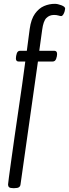

<svg xmlns="http://www.w3.org/2000/svg" viewBox="-20 -775 360 1002"><path d="M50 207Q33 207 27.5 202Q22 197 22 188Q22 184 26.5 150.5Q31 117 38.5 63Q46 9 55.5 -58Q65 -125 75.5 -195.5Q86 -266 95.5 -333Q105 -400 112 -454H77Q63 -454 63 -470Q63 -482 67.5 -496Q72 -510 85 -510H120L135 -624Q142 -675 162.5 -703.5Q183 -732 210 -743.5Q237 -755 266 -755Q281 -755 300.5 -747.5Q320 -740 320 -730Q320 -726 317.5 -716.5Q315 -707 310 -699Q305 -691 299 -691Q295 -691 285 -694Q275 -697 262 -697Q238 -697 222 -681Q206 -665 200 -619L185 -510H263Q278 -510 278 -493Q278 -482 273 -468Q268 -454 255 -454H178L87 188Q86 197 79 202Q72 207 54 207Z"/></svg>

Font: Asap Condensed Condensed Light
Style: Italic
Weight: 300
Width: 3
Italic angle: -6°
Designer: Pablo Cosgaya
Foundry: Omnibus-Type
Version: Version 3.001; ttfautohint (v1.8.4.7-5d5b)